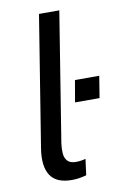

<svg xmlns="http://www.w3.org/2000/svg" viewBox="-83 -753 513 810"><g transform="rotate(-10 174.0 -348.0)"><path d="M158 9Q92 9 66.5 -30.5Q41 -70 53 -145L143 -705H230L141 -150Q138 -128 139.5 -108Q141 -88 152.5 -75.5Q164 -63 189 -63Q200 -63 212.5 -65Q225 -67 230 -69L221 0Q202 5 187.5 7Q173 9 158 9ZM228 -311 244 -404H348L333 -311Z"/></g></svg>

Font: Nunito Sans 10pt Condensed Medium
Style: Italic
Weight: 500
Width: 3
Italic angle: -9°
Designer: Vernon Adams
Foundry: Vernon Adams
Version: Version 3.101;gftools[0.9.27]